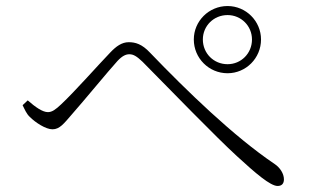

<svg xmlns="http://www.w3.org/2000/svg" viewBox="-20 -695 1040 637"><path d="M623 -564C623 -502 673 -452 735 -452C796 -452 846 -502 846 -564C846 -625 796 -675 735 -675C673 -675 623 -625 623 -564ZM653 -564C653 -609 689 -645 735 -645C780 -645 816 -609 816 -564C816 -518 780 -482 735 -482C689 -482 653 -518 653 -564ZM55 -346C62 -332 68 -317 79 -307C98 -288 132 -266 154 -266C178 -266 192 -285 218 -315C257 -359 339 -459 370 -493C386 -510 398 -515 409 -515C423 -515 434 -508 453 -490C536 -406 701 -236 766 -177C828 -120 877 -78 901 -78C915 -78 922 -86 922 -100C922 -119 909 -139 891 -151C756 -242 599 -394 478 -520C451 -549 429 -555 407 -555C384 -555 365 -541 346 -521C311 -485 227 -390 183 -349C165 -332 153 -323 139 -323C121 -323 97 -340 72 -362Z"/></svg>

Font: Noto Serif CJK HK ExtraLight
Style: Regular
Weight: 200
Designer: Ryoko NISHIZUKA 西塚涼子 (kana & ideographs); Frank Grießhammer (Latin, Greek & Cyrillic); Wenlong ZHANG 张文龙 (bopomofo); San
Foundry: Adobe
Version: Version 2.001;hotconv 1.1.0;makeotfexe 2.6.0